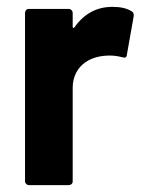

<svg xmlns="http://www.w3.org/2000/svg" viewBox="-20 -540 423 560"><path d="M53 -11V-502Q53 -507 56 -510.5Q59 -514 64 -514H180Q185 -514 188.5 -510.5Q192 -507 192 -502V-462Q192 -459 193.5 -458.5Q195 -458 197 -460Q239 -520 308 -520Q344 -520 364 -507Q371 -503 370 -493L350 -380Q349 -369 337 -373Q317 -378 301 -378Q258 -378 230 -359Q212 -347 202 -327.5Q192 -308 192 -284V-11Q192 -6 188.5 -3Q185 0 180 0H64Q60 0 56.5 -3.5Q53 -7 53 -11Z"/></svg>

Font: Barlow GEO Bold
Style: Regular
Weight: 700
Designer: Jeremy Tribby
Foundry: Tribby Type
Version: Version 1.408